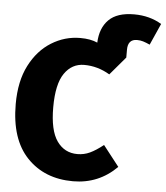

<svg xmlns="http://www.w3.org/2000/svg" viewBox="-58 -909 847 979"><g transform="rotate(5 365.0 -419.5)"><path d="M352 18Q206 18 116.5 -75.5Q27 -169 27 -349Q27 -466 68.5 -547Q110 -628 178.5 -670.5Q247 -713 326 -713Q379 -713 414 -697Q417 -772 459.5 -814.5Q502 -857 589 -857Q669 -857 730 -820L681 -710Q661 -719 646.5 -723.5Q632 -728 615 -728Q568 -728 568 -674V-634L489 -541Q427 -578 358 -578Q295 -578 257 -523Q219 -468 219 -349Q219 -231 257.5 -176.5Q296 -122 362 -122Q396 -122 426 -136Q456 -150 494 -180L576 -75Q483 18 352 18Z"/></g></svg>

Font: Trujillo ExtraBold
Style: Regular
Weight: 800
Designer: Fira Sans original fonts by bBox Type GmbH, Carrois Corporate GbR, & Edenspiekermann AG / Changes by Cristiano Sobral
Foundry: Fira Sans original fonts by bBox Type GmbH, Carrois Corporate GbR, & Edenspiekermann AG / Changes by Cristiano Sobral
Version: Version 4.301;July 28, 2020;FontCreator 13.0.0.2655 64-bit